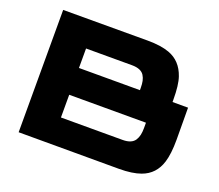

<svg xmlns="http://www.w3.org/2000/svg" viewBox="-117 -862 1176 1032"><g transform="rotate(20 471.0 -345.5)"><path d="M889.6 -431.6 890.6 -248Q890.6 -167.5 875.5 -119.1Q851.1 -40 776.9 -13.2Q728.5 4.4 652.3 4.4L79.1 3.9V-695.8L562 -696.3Q638.2 -696.3 686.5 -678.7Q758.3 -652.8 785.6 -572.8Q800.8 -528.8 800.8 -443.8V-431.6ZM614.3 -444.3Q614.3 -467.3 610.8 -483.6Q607.4 -500 598.6 -514.2Q589.8 -528.3 572.3 -535.6Q554.7 -543 528.8 -543H265.6V-431.6H614.3ZM618.7 -148.4Q644.5 -148.4 661.9 -155.8Q679.2 -163.1 688.2 -177.2Q697.3 -191.4 700.9 -208.3Q704.6 -225.1 704.6 -247.6V-278.3H265.6V-148.4Z"/></g></svg>

Font: Wadik
Style: Bold
Weight: 700
Designer: Sasha Pavljenko
Version: Version 1.001;Fontself Maker 3.5.4